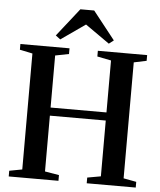

<svg xmlns="http://www.w3.org/2000/svg" viewBox="-62 -1019 893 1073"><g transform="rotate(5 384.0 -483.0)"><path d="M99.5 -45.5V-696L28 -711V-743H303.5V-711L227 -696V-404H540.5V-695.5L462.5 -711V-743H739V-711L668 -696V-45.5L740 -32V0H465V-32L540.5 -45.5V-358.5H227V-45.5L306.5 -32V0H27.5V-32ZM247.5 -788 221 -808 345 -965.5H422.5L546.5 -808.5L520 -788L384 -883.5Z"/></g></svg>

Font: Merriweather 96pt SemiBold
Style: Regular
Weight: 600
Version: Version 2.100